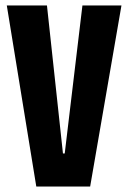

<svg xmlns="http://www.w3.org/2000/svg" viewBox="-20 -680 468 700"><path d="M4.8 -660H151.2L209.5 -120.5H216L280.5 -660H422.8L308.7 0H112.3Z"/></svg>

Font: Bricolage Grotesque 96pt Condensed ExBd
Style: Regular
Weight: 800
Width: 3
Designer: Mathieu Triay
Foundry: Atelier Triay
Version: Version 1.001;Glyphs 3.2 (3207)